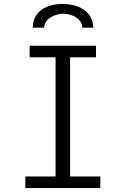

<svg xmlns="http://www.w3.org/2000/svg" viewBox="-20 -958 640 978"><path d="M109 -59H263V-666H131V-725H469V-666H337V-59H491V0H109ZM455 -817H399Q399 -839 384.2 -855.2Q369.5 -871.5 346.8 -879.8Q324 -888 301 -888Q280.5 -888 258 -879.5Q235.5 -871 220.2 -854.8Q205 -838.5 205 -817H147Q147 -856.5 167 -883.8Q187 -911 221.5 -924.5Q256 -938 299 -938Q342 -938 377.5 -924.2Q413 -910.5 434 -883.2Q455 -856 455 -817Z"/></svg>

Font: JuliaMono Light
Style: Regular
Weight: 300
Monospace: yes
Designer: cormullion
Foundry: corm
Version: Version 0.054; ttfautohint (v1.8.4)